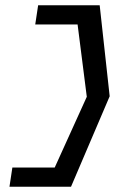

<svg xmlns="http://www.w3.org/2000/svg" viewBox="-20 -640 437 730"><path d="M27 -3 16 70H250L397 -274L359 -620H125L114 -547H275L310 -272L188 -3Z"/></svg>

Font: Charger Pro
Style: NarObl
Weight: 400
Designer: Jasper
Foundry: Cannot Into Space Fonts
Version: Version 1.09